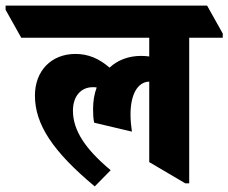

<svg xmlns="http://www.w3.org/2000/svg" viewBox="-90 -647 817 687"><path d="M249 20 306 -38C216 -113 171 -180 171 -251C171 -302 199 -335 242 -335C247 -335 252 -335 256 -334C247 -310 243 -284 243 -256C243 -238 244 -221 247 -208L382 -176C379 -196 377 -217 377 -238C377 -310 403 -354 444 -355V-67L573 9H587V-512H707V-527L651 -627H-70V-612L-14 -512H444V-445C435 -446 426 -447 415 -447C370 -447 331 -432 302 -405C264 -438 225 -454 180 -454C94 -454 35 -394 35 -305C35 -202 99 -105 249 20Z"/></svg>

Font: Noto Serif Devanagari Condensed Black
Style: Regular
Weight: 900
Width: 3
Designer: Universal Thirst, Indian Type Foundry and the Monotype Design Team
Foundry: Monotype Imaging Inc.
Version: Version 2.004